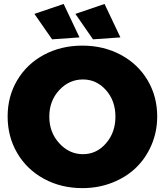

<svg xmlns="http://www.w3.org/2000/svg" viewBox="-20 -947 842 981"><path d="M305.2 -926.8 386.2 -755.9 246.1 -746.1 155.8 -876ZM514.2 -926.8 595.2 -755.9 455.1 -746.1 365.2 -876ZM400.9 -713.9Q509.3 -713.9 596.9 -667Q684.6 -620.1 733.9 -537.4Q783.2 -454.6 783.2 -352.1Q783.2 -274.4 754.2 -206.5Q725.1 -138.7 674.8 -90.1Q624.5 -41.5 553.5 -13.7Q482.4 14.2 400.9 14.2Q292.5 14.2 205.1 -33.2Q117.7 -80.6 68.4 -164.3Q19 -248 19 -352.1Q19 -455.1 68.4 -537.8Q117.7 -620.6 204.8 -667.2Q292 -713.9 400.9 -713.9ZM403.8 -541Q333 -541 282.5 -486.3Q231.9 -431.6 231.9 -351.1Q231.9 -270.5 283 -214.8Q334 -159.2 403.8 -159.2Q473.1 -159.2 521.5 -214.6Q569.8 -270 569.8 -351.1Q569.8 -432.1 521.5 -486.6Q473.1 -541 403.8 -541Z"/></svg>

Font: Montserrat arm ExtraBold
Style: Regular
Weight: 800
Designer: Julieta Ulanovsky
Foundry: Julieta Ulanovsky
Version: Version 6.000;PS 006.000;hotconv 1.0.88;makeotf.lib2.5.64775